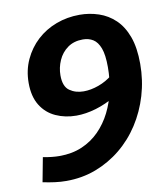

<svg xmlns="http://www.w3.org/2000/svg" viewBox="-82 -785 753 865"><g transform="rotate(-10 294.5 -352.5)"><path d="M152 11Q127 11 100 7.5Q73 4 45 -2L66 -113Q87 -109 106 -107Q125 -105 142 -105Q199 -105 244.5 -124.5Q290 -144 324 -178.5Q358 -213 380.5 -258Q403 -303 414 -355Q425 -407 425 -462Q425 -518 413.5 -548.5Q402 -579 382 -591.5Q362 -604 335 -604Q294 -604 265.5 -583.5Q237 -563 222.5 -530Q208 -497 208 -462Q208 -411 235 -392Q262 -373 299 -373Q332 -373 368 -386Q404 -399 433 -423L430 -326Q385 -299 338 -285Q291 -271 248 -271Q197 -271 154 -290.5Q111 -310 86 -350.5Q61 -391 61 -453Q61 -511 83.5 -559.5Q106 -608 144 -643Q182 -678 232.5 -697Q283 -716 340 -716Q385 -716 427 -702Q469 -688 501.5 -657Q534 -626 552.5 -575.5Q571 -525 571 -451Q571 -376 550.5 -307Q530 -238 492.5 -180Q455 -122 403 -79.5Q351 -37 288 -13Q225 11 152 11Z"/></g></svg>

Font: Bitter Thin
Style: Bold Italic
Weight: 700
Italic angle: -9°
Version: Version 3.021